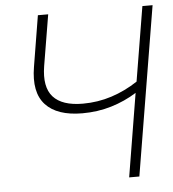

<svg xmlns="http://www.w3.org/2000/svg" viewBox="-52 -776 741 824"><g transform="rotate(-5 318.5 -364.0)"><path d="M295.9 -291.5Q187 -291.5 137.2 -345.5Q87.4 -399.4 105.5 -507.8L141.6 -727.5H186L149.4 -507.8Q134.8 -418.5 173.3 -375.5Q211.9 -332.5 301.3 -332.5Q365.7 -332.5 425.3 -351.8Q484.9 -371.1 538.6 -406.7L591.8 -727.5H635.7L515.1 0H471.2L530.3 -358.9Q479.5 -327.1 420.7 -309.3Q361.8 -291.5 295.9 -291.5Z"/></g></svg>

Font: Inter Display ExtraLight
Style: Italic
Weight: 200
Italic angle: -9.39999°
Designer: Rasmus Andersson
Foundry: rsms
Version: Version 4.000;git-a52131595